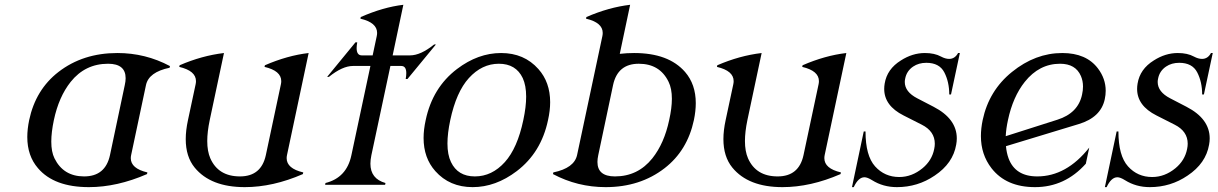

<svg xmlns="http://www.w3.org/2000/svg" viewBox="-20 -767 5054 797"><path d="M329.1 -34.7Q417.5 -34.7 436.5 -123L498 -414.1Q501.5 -429.7 501.5 -442.4Q501.5 -502.4 428.7 -502.4Q333.5 -502.4 273.4 -427.2Q224.1 -365.2 203.6 -268.6Q192.9 -217.8 192.9 -179.2Q192.9 -136.7 206.1 -109.9Q243.2 -34.7 329.1 -34.7ZM349.1 9.8Q204.6 9.8 137.7 -68.8Q93.3 -120.1 93.3 -198.2Q93.3 -231 101.1 -268.6Q127.9 -395 222.7 -468.3Q324.2 -546.9 467.3 -546.9Q584 -546.9 685.5 -492.7L684.1 -485.8Q597.2 -467.8 585.9 -413.6L524.4 -123.5Q522.9 -116.7 522.9 -110.4Q522.9 -67.4 591.8 -51.3L590.3 -44.4Q465.8 9.8 349.1 9.8Z M996.1 9.8Q854.5 9.8 788.1 -71.3Q751 -116.7 751 -189.5Q751 -225.6 760.3 -268.6L792 -417Q793.5 -423.8 793.5 -430.2Q793.5 -473.1 724.1 -489.3L725.6 -496.1Q817.9 -536.1 909.7 -546.9L850.6 -268.6Q840.3 -219.7 840.3 -181.6Q840.3 -139.2 853 -109.9Q886.2 -34.7 976.1 -34.7Q1064.5 -34.7 1083.5 -123L1146 -417Q1147.5 -423.8 1147.5 -430.2Q1147.5 -473.1 1078.1 -489.3L1079.6 -496.1Q1172.9 -536.6 1261.2 -546.9L1171.4 -123.5Q1169.9 -116.7 1169.9 -110.4Q1169.9 -67.4 1238.8 -51.3L1237.3 -44.4Q1112.8 9.8 996.1 9.8Z M1329.6 0 1331.1 -7.3Q1418.9 -29.3 1438.5 -122.1L1517.6 -493.2H1445.3Q1401.4 -493.2 1345.2 -447.8H1337.9L1455.6 -591.3H1462.9Q1460.4 -577.6 1460.4 -567.4Q1460.4 -537.1 1481.9 -537.1H1526.9L1543.9 -617.2Q1545.4 -624 1545.4 -630.4Q1545.4 -673.3 1476.1 -689.5L1477.5 -696.3Q1570.8 -737.3 1654.3 -747.1L1609.9 -537.1H1682.1Q1726.1 -537.1 1782.2 -582.5H1789.6L1671.4 -439H1664.1Q1666.5 -452.6 1666.5 -463.4Q1666.5 -493.2 1645.5 -493.2H1600.6L1521.5 -122.1Q1517.6 -103 1517.6 -87.4Q1517.6 -24.9 1580.1 -7.3L1578.6 0Z M1787.1 -56.6Q1738.3 -111.3 1738.3 -194.3Q1738.3 -229 1747.1 -268.6Q1775.4 -403.3 1877 -480.5Q1964.4 -546.9 2060.1 -546.9Q2155.8 -546.9 2214.8 -480.5Q2263.7 -425.8 2263.7 -342.8Q2263.7 -308.1 2254.9 -268.6Q2226.6 -133.8 2125 -56.6Q2037.6 9.8 1941.9 9.8Q1846.2 9.8 1787.1 -56.6ZM2075.7 -94.2Q2127.9 -152.3 2152.3 -268.6Q2164.1 -323.7 2164.1 -365.7Q2164.1 -412.1 2149.9 -442.9Q2121.6 -502.4 2050.8 -502.4Q1980.5 -502.4 1926.3 -442.9Q1874 -385.3 1849.1 -268.6Q1837.4 -213.4 1837.4 -171.4Q1837.4 -124.5 1852.1 -94.2Q1880.4 -34.7 1951.2 -34.7Q2022 -34.7 2075.7 -94.2Z M2532.7 -34.7Q2627.9 -34.7 2688 -109.9Q2737.3 -171.9 2757.8 -268.6Q2769 -318.8 2769 -356.9Q2769 -399.4 2755.4 -427.2Q2719.2 -502.4 2631.6 -502.4Q2543.9 -502.4 2524.9 -414.1L2463.4 -123Q2460 -107.4 2460 -94.7Q2460 -34.7 2532.7 -34.7ZM2494.1 9.8Q2377.4 9.8 2275.4 -44.4L2276.9 -51.3Q2363.8 -69.3 2375.5 -123.5L2480.5 -617.2Q2481.9 -624 2481.9 -630.4Q2481.9 -673.3 2412.6 -689.5L2414.1 -696.3Q2507.3 -736.8 2595.7 -747.1L2552.7 -543.5Q2582.5 -546.9 2612.3 -546.9Q2755.4 -546.9 2823.7 -468.3Q2868.2 -417 2868.2 -338.9Q2868.2 -306.2 2860.4 -268.6Q2833.5 -142.1 2738.8 -68.8Q2637.2 9.8 2494.1 9.8Z M3228 9.8Q3086.4 9.8 3020 -71.3Q2982.9 -116.7 2982.9 -189.5Q2982.9 -225.6 2992.2 -268.6L3023.9 -417Q3025.4 -423.8 3025.4 -430.2Q3025.4 -473.1 2956.1 -489.3L2957.5 -496.1Q3049.8 -536.1 3141.6 -546.9L3082.5 -268.6Q3072.3 -219.7 3072.3 -181.6Q3072.3 -139.2 3085 -109.9Q3118.2 -34.7 3208 -34.7Q3296.4 -34.7 3315.4 -123L3377.9 -417Q3379.4 -423.8 3379.4 -430.2Q3379.4 -473.1 3310.1 -489.3L3311.5 -496.1Q3404.8 -536.6 3493.2 -546.9L3403.3 -123.5Q3401.9 -116.7 3401.9 -110.4Q3401.9 -67.4 3470.7 -51.3L3469.2 -44.4Q3344.7 9.8 3228 9.8Z M3703.1 9.8Q3646 9.8 3600.1 -19Q3580.6 -31.2 3568.4 -31.2Q3543 -31.2 3523.9 9.8H3516.6L3565.4 -221.2H3572.8Q3572.8 -120.6 3612.5 -76.4Q3652.3 -32.2 3712.9 -32.2Q3765.1 -32.2 3809.6 -68.8Q3848.6 -101.1 3857.9 -148.4Q3860.4 -160.2 3860.4 -170.4Q3860.4 -222.2 3806.2 -249.5L3731 -287.6Q3650.4 -328.1 3650.4 -397.9Q3650.4 -408.7 3652.3 -419.9Q3662.1 -480.5 3719.7 -516.1Q3767.6 -546.9 3819.3 -546.9Q3859.4 -546.9 3886.2 -532.2Q3904.3 -522.5 3919.9 -522.5Q3943.8 -522.5 3957 -546.9H3964.4L3927.7 -375H3920.4Q3920.4 -426.8 3899.9 -466.6Q3879.4 -506.3 3825.2 -506.3Q3793.5 -506.3 3770.5 -490.7Q3743.2 -472.2 3737.3 -439.9Q3735.8 -433.1 3735.8 -426.8Q3735.8 -385.7 3787.6 -358.9L3855.5 -323.7Q3951.7 -273.9 3951.7 -192.4Q3951.7 -179.7 3949.2 -166.5Q3936 -88.9 3859.9 -38.1Q3789.6 9.8 3703.1 9.8Z M4154.8 -201.7Q4154.8 -201.7 4369.1 -270Q4455.6 -297.4 4471.7 -374.5Q4475.6 -392.1 4475.6 -407.7Q4475.6 -431.6 4466.8 -451.7Q4444.8 -502.4 4380.4 -502.4Q4293.9 -502.4 4233.9 -427.2Q4184.6 -365.2 4164.1 -268.6Q4156.2 -232.4 4154.8 -201.7ZM4276.4 9.8Q4156.7 9.8 4095.7 -68.8Q4051.8 -125.5 4051.8 -202.1Q4051.8 -233.4 4059.1 -268.6Q4085 -391.1 4180.7 -468.3Q4277.8 -546.9 4389.6 -546.9Q4489.3 -546.9 4537.6 -482.9Q4569.8 -440.4 4569.8 -390.1Q4569.8 -373 4565.9 -355Q4549.8 -279.8 4458 -252L4155.8 -160.2Q4158.2 -132.8 4166.5 -109.9Q4194.3 -34.7 4285.6 -34.7Q4406.7 -34.7 4501.5 -154.3L4487.3 -87.4Q4400.4 9.8 4276.4 9.8Z M4752.9 9.8Q4695.8 9.8 4649.9 -19Q4630.4 -31.2 4618.2 -31.2Q4592.8 -31.2 4573.7 9.8H4566.4L4615.2 -221.2H4622.6Q4622.6 -120.6 4662.4 -76.4Q4702.1 -32.2 4762.7 -32.2Q4814.9 -32.2 4859.4 -68.8Q4898.4 -101.1 4907.7 -148.4Q4910.2 -160.2 4910.2 -170.4Q4910.2 -222.2 4856 -249.5L4780.8 -287.6Q4700.2 -328.1 4700.2 -397.9Q4700.2 -408.7 4702.1 -419.9Q4711.9 -480.5 4769.5 -516.1Q4817.4 -546.9 4869.1 -546.9Q4909.2 -546.9 4936 -532.2Q4954.1 -522.5 4969.7 -522.5Q4993.7 -522.5 5006.8 -546.9H5014.2L4977.5 -375H4970.2Q4970.2 -426.8 4949.7 -466.6Q4929.2 -506.3 4875 -506.3Q4843.3 -506.3 4820.3 -490.7Q4793 -472.2 4787.1 -439.9Q4785.6 -433.1 4785.6 -426.8Q4785.6 -385.7 4837.4 -358.9L4905.3 -323.7Q5001.5 -273.9 5001.5 -192.4Q5001.5 -179.7 4999 -166.5Q4985.8 -88.9 4909.7 -38.1Q4839.4 9.8 4752.9 9.8Z"/></svg>

Font: Modern Antiqua
Style: Book Oblique
Weight: 400
Italic angle: -12°
Designer: Wojciech Kalinowski "wmk69" (wmk69@o2.pl)
Foundry: Wojciech Kalinowski "wmk69" (wmk69@o2.pl)
Version: Version 3.1.0; 2021-05-28